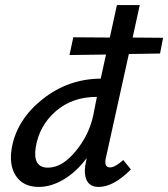

<svg xmlns="http://www.w3.org/2000/svg" viewBox="-20 -731 663 757"><path d="M488 -518 398 -111Q388 -71 414 -71Q433 -71 466 -100L496 -63Q428 6 369 6Q334 6 321.5 -21Q309 -48 319 -93L322 -108Q282 -54 232 -24Q182 6 133 6Q72 6 43 -37Q14 -80 27 -151Q48 -261 148.5 -340.5Q249 -420 377 -421L398 -516L254 -514L269 -584L413 -583L441 -711H531L503 -583L623 -582L611 -520ZM169 -70Q225 -70 278.5 -135Q332 -200 348 -278L362 -349H361Q265 -349 200 -292.5Q135 -236 121 -151Q108 -70 169 -70Z"/></svg>

Font: EauTestInfant Semibold
Style: Italic
Weight: 600
Italic angle: -12°
Designer: Christian Thalmann (Catharsis Fonts)
Version: Version 0.001;PS 000.001;hotconv 1.0.88;makeotf.lib2.5.64775